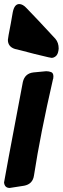

<svg xmlns="http://www.w3.org/2000/svg" viewBox="-55 -928 310 949"><path d="M200 -642Q196 -642 184 -645Q114 -661 48 -679L19 -686Q-16 -697 -16 -731Q-16 -739 -2 -810L8 -867Q16 -908 40 -908Q58 -908 77 -887Q150 -811 166 -793L219 -736Q235 -717 235 -688L234 -679Q231 -659 221 -650.5Q211 -642 200 -642ZM-7 1Q-32 1 -35 -26Q-35 -32 58 -523Q68 -565 110 -570L173 -576Q187 -576 198 -571.5Q209 -567 209 -550L208 -539L207 -537Q144 -263 113 -61Q107 -18 64 -10Z"/></svg>

Font: Bangerz
Style: Bold
Weight: 700
Designer: vernon adams
Foundry: Vernon Adams
Version: Version 2.10;February 7, 2025;FontCreator 13.0.0.2683 64-bit